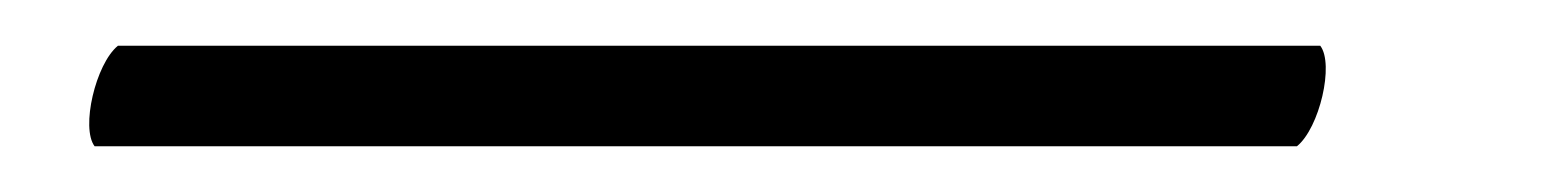

<svg xmlns="http://www.w3.org/2000/svg" viewBox="-20 90 680 84"><path d="M557.6 110H31.6C21.8 118 15.3 146 21.4 154H547.4C557.3 146 563.8 118 557.6 110Z"/></svg>

Font: Linux Libertine Mono O
Style: Mono Oblique
Weight: 400
Italic angle: -13°
Designer: Philipp H. Poll
Foundry: Philipp H. Poll
Version: Version 5.1.7